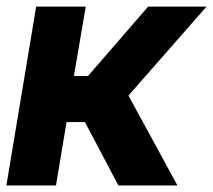

<svg xmlns="http://www.w3.org/2000/svg" viewBox="-21 -566 651 586"><path d="M-1.5 0 89.4 -545.9H240.7L204.6 -334H247.6L431.2 -545.9H609.4L371.1 -274.4L520.5 0H340.3L238.3 -193.4H182.1L149.9 0Z"/></svg>

Font: Inter Tight
Style: Bold Italic
Weight: 700
Italic angle: -9.39999°
Designer: Rasmus Andersson
Foundry: rsms
Version: Version 3.004